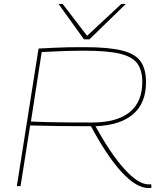

<svg xmlns="http://www.w3.org/2000/svg" viewBox="-20 -951 817 981"><path d="M66 0 177 -703Q221 -705 257 -707Q293 -709 329.5 -709.5Q366 -710 413 -710Q537 -710 605 -692.5Q673 -675 699.5 -636Q726 -597 726 -531Q726 -424 660 -367.5Q594 -311 468 -306Q546 -164 616.5 -86.5Q687 -9 739 -9Q741 -9 745 -9Q749 -9 752 -11L754 8Q746 10 740 10Q676 10 600 -73.5Q524 -157 445 -306Q353 -306 281.5 -307Q210 -308 134 -310L85 0ZM449 -325Q577 -325 642 -377.5Q707 -430 707 -532Q707 -591 682 -626Q657 -661 593 -676.5Q529 -692 410 -692Q364 -692 332 -691Q300 -690 268.5 -688.5Q237 -687 193 -685L138 -330Q180 -328 224.5 -327Q269 -326 323.5 -325.5Q378 -325 449 -325ZM623 -931 437 -750H409L279 -931H300L425 -768L600 -931Z"/></svg>

Font: Georama Extended Thin
Style: Italic
Weight: 100
Width: 7
Italic angle: -9°
Designer: Jean-Baptiste Levee
Foundry: Production Type
Version: Version 1.000